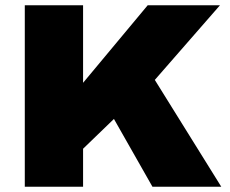

<svg xmlns="http://www.w3.org/2000/svg" viewBox="-20 -708 873 728"><path d="M74 0H295V-144L412 -257L558 0H819L567 -405L814 -688H540L295 -394V-688H74Z"/></svg>

Font: Archivo Black
Style: Regular
Weight: 900
Designer: Hector Gatti
Foundry: Omnibus-Type
Version: Version 2.001